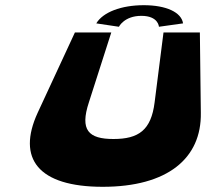

<svg xmlns="http://www.w3.org/2000/svg" viewBox="-20 -702 832 739"><path d="M749.3 -577H609.3L575.1 -308C561.8 -201 513.6 -167 416.6 -167C320.6 -167 286.8 -201 322.1 -308L408.3 -577H268.3L125 -268C44.1 -92 126.4 17 375.4 17C624.4 17 756.1 -92 753 -268ZM437.7 -599C437.7 -599 458.1 -641 524.1 -641C590.1 -641 591.7 -599 591.7 -599L684.6 -612C678.2 -655 619.4 -682 533.4 -682C446.4 -682 376.2 -655 350.6 -612Z"/></svg>

Font: Hussar Milosc
Style: Obl
Weight: 700
Foundry: Cannot Into Space Fonts
Version: Version 1.02